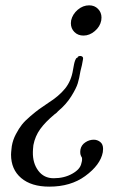

<svg xmlns="http://www.w3.org/2000/svg" viewBox="-20 -469 449 713"><path d="M282.2 137.2Q286.1 125 284.2 116.2Q283.7 114.7 282.2 112.8Q280.8 110.8 280.8 109.9Q276.4 101.1 278.8 85.9Q282.2 69.3 296.9 59.6Q311.5 49.8 328.1 49.8Q341.3 49.8 352.1 58.1Q362.8 66.4 362.8 84Q362.8 85 362.3 89.4Q361.8 93.8 361.8 96.2Q353 143.6 295.9 185.1Q242.2 224.1 163.1 224.1Q96.2 224.1 58.6 192.1Q21 160.2 21 105Q21 100.6 21.5 95.5Q22 90.3 22.7 83.7Q23.4 77.1 23.9 73.2Q27.8 50.3 39.1 29.1Q50.3 7.8 61.5 -6.3Q72.8 -20.5 93.5 -38.1Q114.3 -55.7 125.2 -63.5Q136.2 -71.3 159.2 -86.9Q198.7 -111.8 221.7 -140.1Q244.6 -168.5 251 -209L254.9 -230Q258.3 -246.6 264.2 -253.9H267.1Q268.6 -261.2 278.8 -261.2Q291 -259.8 288.1 -248L284.2 -227.1Q278.8 -206.1 278.8 -205.1Q274.4 -178.2 268.8 -159.7Q263.2 -141.1 244.6 -111.3Q226.1 -81.5 195.8 -56.2Q190.9 -49.8 183.1 -44.9Q148.4 -16.1 129.4 10.3Q110.4 36.6 104 69.8Q102.1 87.4 102.1 95.2Q101.1 136.7 122.1 164.8Q143.1 192.9 179.2 192.9Q218.8 192.9 248.5 176Q278.3 159.2 282.2 137.2ZM356 -393.1Q351.6 -370.1 332 -353.5Q312.5 -336.9 290 -336.9Q269.5 -336.9 256.3 -350.1Q243.2 -363.3 243.2 -382.8Q243.2 -384.3 243.7 -387.9Q244.1 -391.6 244.1 -393.1Q249.5 -416.5 268.8 -432.9Q288.1 -449.2 311 -449.2Q331.1 -449.2 344 -436Q356.9 -422.9 356.9 -403.8Q356.9 -401.9 356.4 -398.2Q356 -394.5 356 -393.1Z"/></svg>

Font: Common Serif News
Style: Italic
Weight: 450
Italic angle: -12°
Designer: Philipp H. Poll, Khaled Hosny
Foundry: Stefan Peev, Context Ltd.
Version: Version 1.026